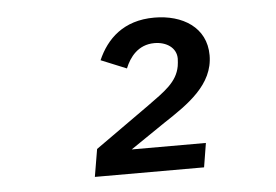

<svg xmlns="http://www.w3.org/2000/svg" viewBox="-37 -751 674 469"><g transform="rotate(-5 300.0 -516.5)"><path d="M455.3 -387.8H273.4L359 -446C419 -485.4 483 -528.4 483 -600.5C483 -669 425.4 -703.8 356.2 -703.8C280.2 -703.8 238.6 -661.9 216.6 -611.5L279.1 -585.9C289.8 -612.6 311.1 -641.7 351.2 -641.7C380.7 -641.7 404.8 -625.7 404.8 -599.1C404.8 -593.4 403.8 -585.6 403.1 -580.6C396 -541.9 365.1 -521.7 322.8 -491.1L189.3 -396.3L177.9 -328.8H445.7Z"/></g></svg>

Font: Margiela Mono Italic Medium It
Style: Regular
Weight: 500
Designer: Mike Abbink, Paul van der Laan, Pieter van Rosmalen
Foundry: Bold Monday
Version: Version 2.003 2021